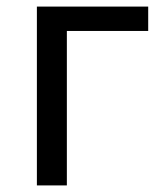

<svg xmlns="http://www.w3.org/2000/svg" viewBox="-20 -563 499 583"><path d="M92 0H183V-469H430V-543H92Z"/></svg>

Font: Spoqa Han Sans Neo Regular
Style: Regular
Weight: 400
Designer: [Spoqa Han Sans Neo] Dong-huui Kim  Younghwa Kang  Yujin Lee  [Noto Sans] Ryoko NISHIZUKA  (kana & ideographs); Paul D. 
Foundry: Spoqa (http://www.spoqa-han-sans.com)
Version: Version 1.000